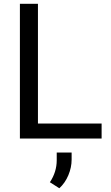

<svg xmlns="http://www.w3.org/2000/svg" viewBox="-20 -731 584 1013"><path d="M85 -710.9H180.2V-79.1H516.1V0H85ZM357.9 73.7V110.8Q357.9 152.3 340.6 193.6Q323.2 234.9 293 262.2L243.2 230.5Q279.3 176.3 279.3 114.3V73.7Z"/></svg>

Font: Bert Sans Medium
Style: Regular
Weight: 500
Designer: Christian Robertson, Adam Twardoch, & Cristiano Sobral
Foundry: Google
Version: Version 12.135;January 10, 2020;FontCreator 12.0.0.2547 64-b